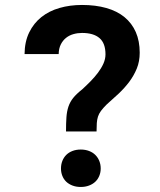

<svg xmlns="http://www.w3.org/2000/svg" viewBox="-20 -741 640 767"><path d="M243.7 -215.8Q243.7 -249.5 245.4 -272.9Q247.1 -296.4 253.4 -315.2Q259.8 -334 272.5 -349.9Q285.2 -365.7 308.1 -383.8Q324.7 -398.9 341.3 -415.8Q357.9 -432.6 371.3 -450.4Q384.8 -468.3 393.1 -486.8Q401.4 -505.4 401.4 -523.9Q401.4 -568.4 377.4 -588.9Q353.5 -609.4 307.6 -609.4Q290 -609.4 273.4 -604.7Q256.8 -600.1 243.9 -589.8Q231 -579.6 222.9 -563.5Q214.8 -547.4 214.4 -524.9H78.1Q78.6 -574.7 96.7 -611.6Q114.7 -648.4 145.5 -672.9Q176.3 -697.3 217.8 -709.2Q259.3 -721.2 307.6 -721.2Q361.8 -721.2 404.8 -709Q447.8 -696.8 477.3 -672.6Q506.8 -648.4 522.5 -612.8Q538.1 -577.1 538.1 -530.3Q538.1 -495.6 526.4 -467Q514.6 -438.5 496.1 -413.8Q477.5 -389.2 453.9 -366.9Q430.2 -344.7 406.2 -323.7Q391.6 -309.1 383.3 -297.9Q375 -286.6 371.3 -274.9Q367.7 -263.2 366.7 -249.3Q365.7 -235.4 365.7 -215.8ZM223.6 -67.9Q223.6 -84 229 -97.9Q234.4 -111.8 244.6 -122.1Q254.9 -132.3 269.5 -137.9Q284.2 -143.6 302.7 -143.6Q320.8 -143.6 335.7 -137.9Q350.6 -132.3 360.8 -122.1Q371.1 -111.8 376.7 -97.9Q382.3 -84 382.3 -67.9Q382.3 -52.2 376.7 -38.6Q371.1 -24.9 360.8 -15.1Q350.6 -5.4 335.7 0.2Q320.8 5.9 302.7 5.9Q284.2 5.9 269.5 0.2Q254.9 -5.4 244.6 -15.1Q234.4 -24.9 229 -38.6Q223.6 -52.2 223.6 -67.9Z"/></svg>

Font: Roboto Mono
Style: Bold
Weight: 700
Designer: Google
Version: Version 2.000985; 2015; ttfautohint (v1.3)